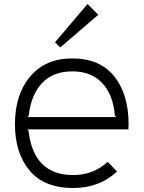

<svg xmlns="http://www.w3.org/2000/svg" viewBox="-20 -933 720 963"><path d="M117 -346H563L556 -353Q548 -457 493 -516Q438 -575 343 -575Q246 -575 191 -516.5Q136 -458 124 -353ZM625 -310Q625 -292 624 -284H116L123 -278Q148 -55 347 -55Q448 -55 520 -121L567 -73Q479 10 347 10Q202 10 128.5 -77.5Q55 -165 55 -310Q55 -459 131.5 -549.5Q208 -640 342 -640Q481 -640 553 -550Q625 -460 625 -310ZM419 -913 473 -859 282 -695 256 -721Z"/></svg>

Font: Sinkin Sans 300 Light
Style: Regular
Weight: 300
Designer: Keith Bates
Foundry: K-Type
Version: Sinkin Sans (version 1.0)  by Keith Bates   •   © 2014   www